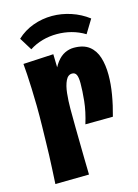

<svg xmlns="http://www.w3.org/2000/svg" viewBox="-107 -745 581 808"><g transform="rotate(-15 183.5 -341.5)"><path d="M219 -208Q235 -260 239.5 -304Q244 -348 244 -380Q244 -406 238.5 -417.5Q233 -429 220 -429Q202 -429 192 -408Q182 -387 178.5 -354.5Q175 -322 175 -287L128 -244Q128 -310 134.5 -358.5Q141 -407 153 -440Q165 -473 181 -493.5Q197 -514 216 -523Q235 -532 255 -532Q297 -532 321.5 -513Q346 -494 356.5 -460.5Q367 -427 367 -384Q367 -344 359.5 -299.5Q352 -255 339 -209ZM32 2Q34 -36 35.5 -65Q37 -94 38 -122Q39 -150 39.5 -179.5Q40 -209 41 -246Q42 -294 41.5 -335.5Q41 -377 39.5 -412Q38 -447 36.5 -474Q35 -501 33 -521L165 -528Q166 -498 166.5 -464Q167 -430 169.5 -387.5Q172 -345 175 -287Q175 -244 175.5 -207.5Q176 -171 176.5 -137.5Q177 -104 177.5 -70.5Q178 -37 179 0ZM81 -572 47 -627Q78 -656 118 -670.5Q158 -685 201 -685Q242 -685 283 -671.5Q324 -658 358 -632L322 -573Q294 -590 263.5 -598Q233 -606 201 -606Q168 -606 137.5 -597.5Q107 -589 81 -572Z"/></g></svg>

Font: Truculenta Black
Style: Regular
Weight: 900
Version: Version 1.002